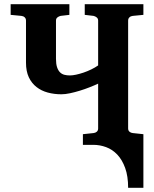

<svg xmlns="http://www.w3.org/2000/svg" viewBox="-20 -691 735 916"><path d="M591.3 205.1Q591.3 149.4 577.1 110.4Q563 71.3 539.6 46.6Q516.1 22 486.3 11Q456.5 0 425.3 0H375.5V-50.8L426.3 -56.2Q435.5 -57.1 441.9 -62.7Q448.2 -68.4 448.2 -78.1V-292Q430.7 -283.7 407.7 -274.7Q384.8 -265.6 360.8 -258.3Q336.9 -251 314 -246.1Q291 -241.2 272.9 -241.2Q238.3 -241.2 207.8 -249.5Q177.2 -257.8 154.1 -275.9Q130.9 -293.9 117.4 -322.5Q104 -351.1 104 -392.1V-592.8Q104 -602.5 97.7 -608.4Q91.3 -614.3 82 -615.2L30.8 -620.1V-670.9H311V-620.1L269 -615.2Q260.7 -613.3 253.9 -607.9Q247.1 -602.5 247.1 -592.8V-410.2Q247.1 -385.7 252.2 -370.4Q257.3 -355 266.1 -346.2Q274.9 -337.4 287.1 -334.2Q299.3 -331.1 313.5 -331.1Q325.7 -331.1 342.8 -334.7Q359.9 -338.4 378.7 -344.7Q397.5 -351.1 415.5 -359.9Q433.6 -368.7 448.2 -378.9V-592.8Q448.2 -602.5 441.4 -607.9Q434.6 -613.3 426.3 -615.2L384.3 -620.1V-670.9H664.1V-620.1L613.3 -615.2Q604 -614.3 597.7 -608.4Q591.3 -602.5 591.3 -592.8V-78.1Q591.3 -68.4 597.7 -62.7Q604 -57.1 613.3 -56.2L664.1 -50.8V205.1Z"/></svg>

Font: Charis SIL
Style: Bold
Weight: 700
Foundry: SIL International
Version: Version 4.112